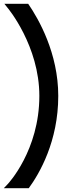

<svg xmlns="http://www.w3.org/2000/svg" viewBox="-20 -870 366 1015"><path d="M0 125H132C189 47 288 -123 288 -363C288 -589 184 -770 129 -850H3L19 -830C22 -827 188 -627 188 -363C188 -75 23 101 21 103Z"/></svg>

Font: Bruno Ace SC
Style: Regular
Weight: 400
Designer: Astigmatic (AOETI)
Foundry: Astigmatic (AOETI)
Version: Version 1.000